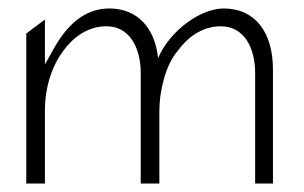

<svg xmlns="http://www.w3.org/2000/svg" viewBox="-20 -448 717 453"><path d="M42 -15H86V-187C86 -247 105 -296 130 -329C152 -359 186 -386 231 -386C286 -386 312 -335 312 -276V-15H356V-187C356 -208 359 -229 363 -247C375 -300 393 -320 400 -329C422 -359 456 -386 501 -386C556 -386 582 -335 582 -276V-15H624V-284C624 -373 581 -428 508 -428C453 -428 381 -376 353 -311C345 -384 303 -428 238 -428C178 -428 138 -387 109 -337L86 -296V-402L42 -369Z"/></svg>

Font: Charger Sport
Style: HLNrw
Weight: 100
Designer: Jasper
Foundry: Cannot Into Space Fonts
Version: Version 1.1